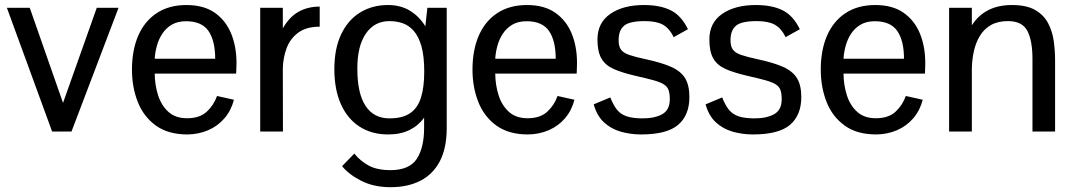

<svg xmlns="http://www.w3.org/2000/svg" viewBox="-20 -531 4336 775"><path d="M190.4 0 7.8 -499.5H100.1L234.4 -115.7L370.6 -499.5H458.5L268.6 0Z M736.8 11.7Q658.7 11.7 609.1 -24.2Q559.6 -60.1 536.1 -119.6Q512.7 -179.2 512.7 -250Q512.7 -329.1 538.3 -387.7Q564 -446.3 613.3 -478.5Q662.6 -510.7 732.4 -510.7Q802.2 -510.7 846.7 -479.7Q891.1 -448.7 912.8 -396Q934.6 -343.3 934.6 -276.4Q934.6 -274.4 934.3 -265.6Q934.1 -256.8 933.8 -247.6Q933.6 -238.3 933.1 -233.9H604.5Q605 -188 617.9 -147Q630.9 -106 659.4 -79.8Q688 -53.7 735.4 -53.7Q786.1 -53.7 814.7 -80.3Q843.3 -106.9 856 -143.6L924.3 -128.4Q913.1 -85 886 -53.5Q858.9 -22 820.3 -5.4Q781.7 11.2 736.8 11.7ZM604.5 -293.9H848.6Q848.6 -366.7 821.5 -406Q794.4 -445.3 730.5 -445.3Q697.3 -445.3 673.8 -431.6Q650.4 -418 635.5 -395.5Q620.6 -373 613.3 -346.4Q606 -319.8 604.5 -293.9Z M1030.3 0V-499.5H1121.6V-416.5Q1147.5 -462.4 1184.8 -483.4Q1222.2 -504.4 1270.5 -504.4V-423.3Q1217.3 -423.3 1184.6 -399.7Q1151.9 -376 1137.2 -337.4Q1122.6 -298.8 1121.6 -254.4L1122.1 0Z M1556.6 224.6Q1489.3 224.6 1438.5 199Q1387.7 173.3 1360.8 139.6L1410.2 88.9Q1434.1 118.7 1468 137.2Q1502 155.8 1557.1 155.8Q1632.8 155.3 1662.4 110.1Q1691.9 64.9 1691.9 -15.1V-56.2Q1668.9 -23.9 1632.8 -6.1Q1596.7 11.7 1546.9 11.7Q1479.5 11.7 1430.7 -20.3Q1381.8 -52.2 1355.7 -111.3Q1329.6 -170.4 1329.6 -251.5Q1329.6 -335.9 1357.7 -393.8Q1385.7 -451.7 1434.6 -481.2Q1483.4 -510.7 1545.9 -510.7Q1597.7 -510.7 1635.5 -487.3Q1673.3 -463.9 1696.8 -424.8L1705.1 -499.5H1783.2V-14.6Q1783.2 66.4 1755.6 119.4Q1728 172.4 1677 198.5Q1626 224.6 1556.6 224.6ZM1552.2 -53.2Q1605.5 -53.2 1636 -74.5Q1666.5 -95.7 1679.4 -137.7Q1692.4 -179.7 1692.4 -241.7Q1692.4 -304.2 1681.2 -344Q1669.9 -383.8 1650.1 -406.2Q1630.4 -428.7 1605.2 -437.3Q1580.1 -445.8 1551.8 -445.8Q1491.2 -445.8 1456.5 -395Q1421.9 -344.2 1422.4 -252.9Q1422.4 -153.8 1455.6 -103.5Q1488.8 -53.2 1552.2 -53.2Z M2111.3 11.7Q2033.2 11.7 1983.6 -24.2Q1934.1 -60.1 1910.6 -119.6Q1887.2 -179.2 1887.2 -250Q1887.2 -329.1 1912.8 -387.7Q1938.5 -446.3 1987.8 -478.5Q2037.1 -510.7 2106.9 -510.7Q2176.8 -510.7 2221.2 -479.7Q2265.6 -448.7 2287.4 -396Q2309.1 -343.3 2309.1 -276.4Q2309.1 -274.4 2308.8 -265.6Q2308.6 -256.8 2308.3 -247.6Q2308.1 -238.3 2307.6 -233.9H1979Q1979.5 -188 1992.4 -147Q2005.4 -106 2033.9 -79.8Q2062.5 -53.7 2109.9 -53.7Q2160.6 -53.7 2189.2 -80.3Q2217.8 -106.9 2230.5 -143.6L2298.8 -128.4Q2287.6 -85 2260.5 -53.5Q2233.4 -22 2194.8 -5.4Q2156.2 11.2 2111.3 11.7ZM1979 -293.9H2223.1Q2223.1 -366.7 2196 -406Q2168.9 -445.3 2105 -445.3Q2071.8 -445.3 2048.3 -431.6Q2024.9 -418 2010 -395.5Q1995.1 -373 1987.8 -346.4Q1980.5 -319.8 1979 -293.9Z M2567.4 11.7Q2525.4 11.7 2486.3 0.7Q2447.3 -10.3 2418.2 -36.9Q2389.2 -63.5 2376.5 -109.9L2443.4 -137.7Q2456.1 -106 2470.9 -87.6Q2485.8 -69.3 2510.3 -61.3Q2534.7 -53.2 2574.2 -53.2Q2623.5 -53.2 2653.6 -70.3Q2683.6 -87.4 2683.6 -130.4Q2683.6 -153.3 2678.7 -167.2Q2673.8 -181.2 2659.9 -190.2Q2646 -199.2 2618.2 -207Q2590.3 -214.8 2544.4 -225.1Q2491.7 -237.3 2457.8 -252.2Q2423.8 -267.1 2407.7 -294.7Q2391.6 -322.3 2391.6 -371.6Q2391.6 -439 2443.4 -474.9Q2495.1 -510.7 2579.1 -510.7Q2645 -510.7 2687.7 -489.3Q2730.5 -467.8 2756.8 -413.1Q2756.8 -413.1 2748.3 -408.2Q2739.7 -403.3 2728.3 -397.2Q2716.8 -391.1 2708.3 -386Q2699.7 -380.9 2699.7 -380.9Q2681.2 -417.5 2655.3 -431.6Q2629.4 -445.8 2582.5 -445.8Q2522 -445.8 2499.8 -427.7Q2477.5 -409.7 2477.1 -370.6Q2476.6 -344.7 2486.3 -331.1Q2496.1 -317.4 2520.5 -309.1Q2544.9 -300.8 2588.4 -291.5Q2651.9 -277.8 2689.9 -260.7Q2728 -243.7 2745.4 -215.3Q2762.7 -187 2762.7 -139.2Q2762.7 -65.9 2717.3 -27.1Q2671.9 11.7 2567.4 11.7Z M3019 11.7Q2977.1 11.7 2938 0.7Q2898.9 -10.3 2869.9 -36.9Q2840.8 -63.5 2828.1 -109.9L2895 -137.7Q2907.7 -106 2922.6 -87.6Q2937.5 -69.3 2961.9 -61.3Q2986.3 -53.2 3025.9 -53.2Q3075.2 -53.2 3105.2 -70.3Q3135.3 -87.4 3135.3 -130.4Q3135.3 -153.3 3130.4 -167.2Q3125.5 -181.2 3111.6 -190.2Q3097.7 -199.2 3069.8 -207Q3042 -214.8 2996.1 -225.1Q2943.4 -237.3 2909.4 -252.2Q2875.5 -267.1 2859.4 -294.7Q2843.3 -322.3 2843.3 -371.6Q2843.3 -439 2895 -474.9Q2946.8 -510.7 3030.8 -510.7Q3096.7 -510.7 3139.4 -489.3Q3182.1 -467.8 3208.5 -413.1Q3208.5 -413.1 3200 -408.2Q3191.4 -403.3 3179.9 -397.2Q3168.5 -391.1 3159.9 -386Q3151.4 -380.9 3151.4 -380.9Q3132.8 -417.5 3106.9 -431.6Q3081.1 -445.8 3034.2 -445.8Q2973.6 -445.8 2951.4 -427.7Q2929.2 -409.7 2928.7 -370.6Q2928.2 -344.7 2938 -331.1Q2947.8 -317.4 2972.2 -309.1Q2996.6 -300.8 3040 -291.5Q3103.5 -277.8 3141.6 -260.7Q3179.7 -243.7 3197 -215.3Q3214.4 -187 3214.4 -139.2Q3214.4 -65.9 3168.9 -27.1Q3123.5 11.7 3019 11.7Z M3517.1 11.7Q3439 11.7 3389.4 -24.2Q3339.8 -60.1 3316.4 -119.6Q3293 -179.2 3293 -250Q3293 -329.1 3318.6 -387.7Q3344.2 -446.3 3393.6 -478.5Q3442.9 -510.7 3512.7 -510.7Q3582.5 -510.7 3627 -479.7Q3671.4 -448.7 3693.1 -396Q3714.8 -343.3 3714.8 -276.4Q3714.8 -274.4 3714.6 -265.6Q3714.4 -256.8 3714.1 -247.6Q3713.9 -238.3 3713.4 -233.9H3384.8Q3385.3 -188 3398.2 -147Q3411.1 -106 3439.7 -79.8Q3468.3 -53.7 3515.6 -53.7Q3566.4 -53.7 3595 -80.3Q3623.5 -106.9 3636.2 -143.6L3704.6 -128.4Q3693.4 -85 3666.3 -53.5Q3639.2 -22 3600.6 -5.4Q3562 11.2 3517.1 11.7ZM3384.8 -293.9H3628.9Q3628.9 -366.7 3601.8 -406Q3574.7 -445.3 3510.7 -445.3Q3477.5 -445.3 3454.1 -431.6Q3430.7 -418 3415.8 -395.5Q3400.9 -373 3393.6 -346.4Q3386.2 -319.8 3384.8 -293.9Z M3811 0V-499.5H3902.8V-428.7Q3928.2 -468.8 3968.5 -489.7Q4008.8 -510.7 4064.9 -510.7Q4124 -510.7 4158.7 -490.5Q4193.4 -470.2 4210.7 -437.3Q4228 -404.3 4233.4 -365.2Q4238.8 -326.2 4238.8 -288.6V0H4147.5V-293Q4147.5 -367.7 4126.7 -406.7Q4106 -445.8 4048.3 -445.8Q4007.3 -445.8 3979.5 -429.7Q3951.7 -413.6 3935.1 -386Q3918.5 -358.4 3910.9 -324Q3903.3 -289.6 3902.8 -252.4V0Z"/></svg>

Font: Pontano Sans Medium
Style: Regular
Weight: 500
Designer: Vernon Adams
Foundry: Vernon Adams
Version: Version 2.001